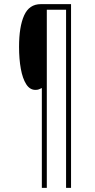

<svg xmlns="http://www.w3.org/2000/svg" viewBox="-20 -780 460 927"><path d="M323 127H299V-733H206V127H182V-355Q174 -351 167.5 -348.5Q161 -346 151 -346Q124 -346 106.5 -373.5Q89 -401 80.5 -448Q72 -495 72 -554Q72 -651 96.5 -705.5Q121 -760 177 -760H323Z"/></svg>

Font: Noto Sans Gujarati UI ExtraCondensed Thin
Style: Regular
Weight: 100
Width: 2
Designer: Jelle Bosma - Monotype Design Team, Universal Thirst
Foundry: Monotype Imaging Inc.
Version: Version 2.106; ttfautohint (v1.8.4.7-5d5b)